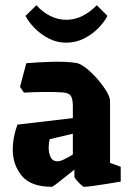

<svg xmlns="http://www.w3.org/2000/svg" viewBox="-20 -707 496 738"><path d="M179 11Q99 11 64 -31Q29 -73 29 -133Q29 -179 47 -228L260 -253V-299Q260 -328 251.5 -339.5Q243 -351 217 -352Q188 -354 146 -353.5Q104 -353 72 -351L57 -373L81 -464Q128 -468 181 -469.5Q234 -471 273 -465Q288 -463 310 -446Q332 -429 353 -405Q374 -381 388.5 -357.5Q403 -334 403 -318V-81L444 -66V-9Q420 -5 389.5 0Q359 5 335 8Q311 11 303 11Q300 11 291 3Q282 -5 274 -14.5Q266 -24 266 -28V-55Q248 -41 229 -25.5Q210 -10 196 0.5Q182 11 179 11ZM167 -139Q167 -120 174.5 -103.5Q182 -87 201 -87Q211 -87 226.5 -94.5Q242 -102 260 -113V-193L171 -172Q167 -156 167 -139ZM234 -543Q198 -543 166.5 -559.5Q135 -576 112 -600Q89 -624 78 -646L120 -687Q143 -661 172.5 -646Q202 -631 234 -631Q268 -631 297.5 -646Q327 -661 352 -687L393 -646Q382 -624 359 -600Q336 -576 304 -559.5Q272 -543 234 -543Z"/></svg>

Font: Grenze Gotisch ExtraBold
Style: Regular
Weight: 800
Designer: Renata Polastri
Foundry: Omnibus-Type
Version: Version 1.001